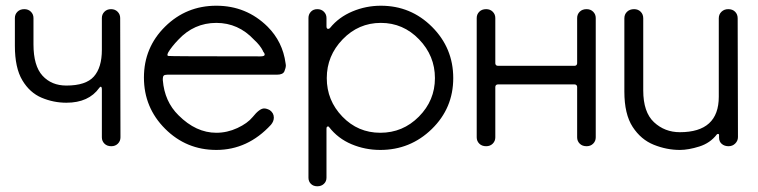

<svg xmlns="http://www.w3.org/2000/svg" viewBox="-20 -511 2649 671"><path d="M369 0Q354 0 345 -9Q336 -18 336 -31V-198Q336 -208 332 -208Q330 -208 327 -204Q290 -152 212 -152Q167 -152 125.5 -169.5Q84 -187 58 -230.5Q32 -274 32 -351V-448Q32 -461 41 -470Q50 -479 65 -479Q79 -479 88 -470Q97 -461 97 -448V-356Q97 -281 128.5 -246.5Q160 -212 212 -212Q280 -212 308 -243.5Q336 -275 336 -337V-448Q336 -461 345 -470Q354 -479 368 -479Q382 -479 391 -470Q400 -461 400 -448L401 -31Q401 -18 392 -9Q383 0 369 0Z M736 13Q631 13 557 -61Q483 -135 483 -240Q483 -345 557 -418Q631 -491 736 -491Q841 -491 915 -418Q968 -365 978 -290L979 -283Q979 -274 974 -262Q969 -250 948 -250H565Q555 -250 552 -246.5Q549 -243 549 -236V-231Q555 -156 604 -108Q665 -47 736 -47Q774 -47 809.5 -63.5Q845 -80 863 -102Q887 -132 903 -132Q912 -132 923 -126Q937 -116 937 -100Q937 -87 927 -75Q846 13 736 13ZM890 -314Q905 -314 905 -320Q905 -325 899 -332V-333Q889 -353 868 -372Q813 -431 736 -431Q658 -431 603 -372Q580 -348 568 -328Q565 -322 565 -319Q565 -317 567.5 -315.5Q570 -314 890 -314Z M1089 140Q1075 140 1066.5 131.5Q1058 123 1058 110V-448Q1058 -461 1066.5 -470Q1075 -479 1089 -479Q1103 -479 1112 -470Q1121 -461 1121 -448V-419Q1121 -410 1127 -410Q1131 -410 1134 -414Q1164 -451 1211.5 -471Q1259 -491 1311 -491Q1416 -491 1490 -417Q1564 -343 1564 -238Q1564 -133 1489 -60Q1414 13 1309 13Q1256 13 1208.5 -7Q1161 -27 1130 -67Q1129 -69 1127 -69H1126Q1121 -69 1121 -61V110Q1121 123 1112 131.5Q1103 140 1089 140ZM1309 -47Q1388 -47 1444 -103.5Q1500 -160 1500 -238Q1500 -316 1444.5 -373.5Q1389 -431 1311 -431Q1233 -431 1177.5 -373.5Q1122 -316 1122 -238Q1122 -160 1176.5 -103.5Q1231 -47 1309 -47Z M2030 0Q2015 0 2006 -9Q1997 -18 1997 -31V-207Q1997 -211 1994.5 -213.5Q1992 -216 1988 -216H1720Q1716 -216 1713.5 -213.5Q1711 -211 1711 -207V-31Q1711 -18 1702 -9Q1693 0 1679 0Q1664 0 1655 -9Q1646 -18 1646 -31V-448Q1646 -461 1655 -470Q1664 -479 1679 -479Q1693 -479 1702 -470Q1711 -461 1711 -448V-290Q1711 -286 1713.5 -283.5Q1716 -281 1720 -281H1988Q1992 -281 1994.5 -283.5Q1997 -286 1997 -290V-448Q1997 -461 2006 -470Q2015 -479 2030 -479Q2044 -479 2053 -470Q2062 -461 2062 -448V-31Q2062 -18 2053 -9Q2044 0 2030 0Z M2356 13Q2310 13 2265 -5Q2220 -23 2191 -67.5Q2162 -112 2162 -191V-447Q2162 -461 2171.5 -470Q2181 -479 2196 -479Q2210 -479 2219 -470Q2228 -461 2228 -447V-195Q2228 -119 2265.5 -84Q2303 -49 2356 -49Q2492 -49 2492 -173V-447Q2492 -461 2501.5 -470Q2511 -479 2525 -479Q2540 -479 2549 -470Q2558 -461 2558 -447L2559 -32Q2559 -19 2549.5 -9.5Q2540 0 2526 0Q2512 0 2502.5 -8Q2493 -16 2493 -30V-39Q2493 -43 2489 -43Q2487 -43 2485 -41Q2462 -11 2424 1Q2386 13 2356 13Z"/></svg>

Font: Gardens CM
Style: Regular
Weight: 400
Designer: Created by: Aleksander Shevchuk, 2010. Modifed by: Daren Olsen, 2020.
Foundry: High-Logic / FontCreator v.13.0.0 build 2663 (64-bit)
Version: Version 3.003 Ukrainian, initial release